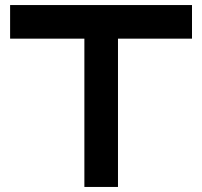

<svg xmlns="http://www.w3.org/2000/svg" viewBox="-20 -740 799 760"><path d="M314 0V-587H20V-720H740V-587H447V0Z"/></svg>

Font: Orbitron
Style: Bold
Weight: 700
Designer: Matt McInerney
Foundry: The League of Moveable Type
Version: Version 2.001